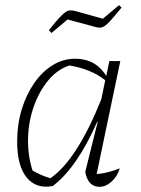

<svg xmlns="http://www.w3.org/2000/svg" viewBox="-20 -714 541 739"><path d="M183 2Q119 14 82.5 -31Q46 -76 46 -169Q46 -235 63.5 -292.5Q81 -350 111.5 -394Q142 -438 182.5 -463Q223 -488 269 -488Q348 -488 389 -422L401 -479H443L352 -44Q393 -47 441 -66Q431 -34 409 -14.5Q387 5 363 5Q319 5 308 -52L356 -245H354Q276 -68 183 2ZM105 -58Q122 -48 139 -40.5Q156 -33 174 -28Q276 -98 370 -332L385 -405Q332 -448 247 -462Q201 -447 166 -405Q131 -363 110.5 -305.5Q90 -248 88 -183.5Q86 -119 105 -58ZM178 -587 168 -598Q201 -639 218 -655.5Q235 -672 245 -673.5Q255 -675 268 -672L376 -642L438 -694L448 -685Q417 -647 400.5 -629.5Q384 -612 372.5 -609Q361 -606 348 -610L240 -639Z"/></svg>

Font: Piazzolla ExtraLight
Style: Italic
Weight: 200
Italic angle: -11.3°
Designer: Juan Pablo del Peral
Foundry: Huerta Tipografica
Version: Version 1.330